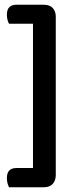

<svg xmlns="http://www.w3.org/2000/svg" viewBox="-20 -673 322 809"><path d="M18 116Q14 108 11.5 98.5Q9 89 9 77Q9 35 49 35H119V-573H18Q14 -580 11.5 -590Q9 -600 9 -611Q9 -653 49 -653H164Q190 -653 202.5 -639Q215 -625 215 -603V65Q215 87 202.5 101.5Q190 116 164 116Z"/></svg>

Font: Baloo Da 2 Medium
Style: Regular
Weight: 500
Designer: Noopur Datye, Sulekha Rajkumar and Ek Type
Foundry: Ek Type
Version: Version 1.640;hotconv 1.0.111;makeotfexe 2.5.65597; ttfautoh